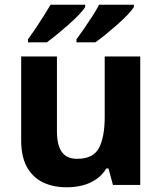

<svg xmlns="http://www.w3.org/2000/svg" viewBox="-20 -786 690 816"><path d="M264 10Q206 10 162.5 -11Q119 -32 94.5 -76Q70 -120 70 -190V-546H222V-228Q222 -170 242.5 -140.5Q263 -111 308 -111Q376 -111 400.5 -157Q425 -203 425 -290V-546H576V0H460L441 -70H432Q415 -42 388.5 -24Q362 -6 330.5 2Q299 10 264 10ZM549 -756Q541 -743 522 -723Q503 -703 478 -681Q453 -659 428.5 -639Q404 -619 385 -606H305V-619Q319 -638 337 -664Q355 -690 372.5 -717Q390 -744 401 -766H549ZM342 -756Q334 -743 315 -723Q296 -703 271 -681Q246 -659 221.5 -639Q197 -619 179 -606H99V-619Q113 -638 130.5 -664Q148 -690 165 -717Q182 -744 195 -766H342Z"/></svg>

Font: Noto Sans Symbols
Style: Bold
Weight: 700
Version: Version 2.002